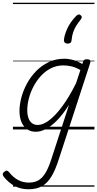

<svg xmlns="http://www.w3.org/2000/svg" viewBox="-95 -950 713 1409"><path d="M113 439Q57 439 12.5 415Q-32 391 -66 349Q-75 338 -75 328.5Q-75 319 -63 310Q-52 301 -44 302.5Q-36 304 -29 313Q2 352 38 371Q74 390 117 390Q162 390 191.5 370.5Q221 351 243 311.5Q265 272 284 211L412 -182Q368 -112 325 -68Q282 -24 242.5 -3.5Q203 17 168 17Q131 17 104 -1.5Q77 -20 62.5 -54.5Q48 -89 48 -136Q48 -181 61.5 -233Q75 -285 102.5 -336Q130 -387 170 -428Q210 -469 262 -494Q314 -519 378 -519Q409 -519 444 -509Q479 -499 509 -480L514 -496Q517 -507 523.5 -511Q530 -515 543 -515Q561 -515 566 -507.5Q571 -500 567 -488L338 214Q313 294 283.5 343.5Q254 393 213.5 416Q173 439 113 439ZM182 -33Q220 -33 265.5 -67Q311 -101 361.5 -169Q412 -237 463 -339L495 -436Q458 -457 427.5 -463.5Q397 -470 370 -470Q320 -470 278 -448.5Q236 -427 204 -391.5Q172 -356 149.5 -312.5Q127 -269 116 -224.5Q105 -180 105 -141Q105 -109 113.5 -84.5Q122 -60 139 -46.5Q156 -33 182 -33ZM496 -839Q504 -833 505 -825.5Q506 -818 499 -809Q480 -785 465.5 -762.5Q451 -740 442 -713.5Q433 -687 430 -653Q429 -641 421.5 -635.5Q414 -630 401 -630Q388 -630 381 -636.5Q374 -643 374 -654Q376 -689 397.5 -737.5Q419 -786 463 -832Q471 -840 479.5 -843Q488 -846 496 -839ZM0 410H598V420H0ZM0 -20H598V0H0ZM0 -505H598V-500H0ZM0 -930H598V-920H0Z"/></svg>

Font: Playwrite DE LA Guides
Style: Regular
Weight: 400
Designer: Veronika Burian, José Scaglione
Foundry: TypeTogether
Version: Version 1.003